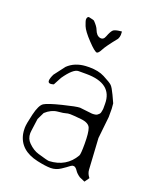

<svg xmlns="http://www.w3.org/2000/svg" viewBox="-119 -683 609 753"><g transform="rotate(20 185.5 -306.0)"><path d="M121.6 -612.3Q141.6 -608.4 144.5 -606Q161.6 -588.4 166 -576.2Q174.3 -554.2 189.5 -550.8Q204.6 -547.4 210.9 -565.4Q218.8 -586.4 226.6 -594.2Q232.9 -600.6 257.3 -603Q260.7 -603.5 262.2 -603.5Q262.7 -599.1 262.7 -589.4Q262.2 -580.1 257.8 -571.8Q222.2 -527.8 213.4 -510.3Q204.6 -493.2 197.8 -492.2Q188.5 -492.2 158.7 -523.9Q128.4 -555.7 120.8 -574.7Q113.3 -593.8 113.3 -600.1Q113.3 -606.4 116 -609.6Q118.7 -612.8 121.6 -612.3ZM67.4 -352.5Q67.4 -352.5 101.6 -397.5Q129.9 -424.8 174.8 -427.7Q182.6 -428.2 189.9 -428.2Q228.5 -428.2 253.9 -415Q284.2 -399.4 292 -391.6Q299.8 -383.8 312 -357.9Q324.2 -332 326.2 -327.1Q326.2 -322.3 328.1 -304.7V-270.5L318.4 -179.7L326.2 -49.8Q327.1 -34.2 338.9 -19.5L325.2 0L302.7 -9.8Q288.1 -19.5 281.2 -30.3Q274.4 -41 266.6 -43H260.7Q254.9 -41 249 -36.1Q243.2 -31.2 223.6 -18.1Q204.1 -4.9 182.1 -4.9Q160.2 -4.9 125 -12.7Q47.9 -29.8 35.2 -93.8Q33.2 -103.5 33.2 -118.7Q33.2 -133.8 43.5 -176.8Q53.7 -219.7 69.3 -229.5Q85 -239.3 140.1 -252.9Q195.3 -266.6 210 -266.6L261.7 -260.7H262.7Q278.3 -260.7 283.7 -265.1Q289.1 -269.5 290.5 -271Q292 -272.5 293 -274.9Q293.9 -277.3 294.4 -279.3Q294.9 -281.2 295.4 -284.7Q295.9 -288.1 296.4 -289.6Q296.9 -291 296.9 -294.9V-314.5Q296.9 -399.4 187.5 -399.4H155.3Q133.3 -399.4 99.6 -350.6L82 -317.4Q74.2 -314.9 68.8 -314.9Q58.6 -314.9 58.6 -324.7Q58.6 -334.5 67.4 -352.5ZM271.5 -89.8Q275.4 -96.7 275.4 -138.7Q275.4 -185.5 268.6 -204.1Q261.7 -222.7 228 -226.1Q194.3 -229.5 183.1 -229.5Q171.9 -229.5 165.5 -227.1Q159.2 -224.6 132.8 -222.2Q106.4 -219.7 83 -198.2L68.4 -168L61.5 -117.2Q60.5 -111.3 60.5 -106Q60.5 -82.5 76.2 -67.4Q96.7 -46.9 119.1 -40.5Q159.7 -28.3 166.5 -28.3H167Q238.3 -31.7 271.5 -89.8Z"/></g></svg>

Font: Drukaatie burti
Style: Thin
Weight: 100
Version: Version 0.14